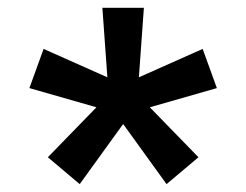

<svg xmlns="http://www.w3.org/2000/svg" viewBox="-20 -594 626 488"><path d="M403.3 -126 293 -278.8 182.6 -126 101.6 -194.3 225.1 -321.3 54.7 -370.1 90.8 -469.7 252.9 -397.5 240.2 -574.2H345.7L333 -397.5L495.1 -469.7L531.2 -370.1L360.8 -321.3L484.4 -194.3Z"/></svg>

Font: CaskaydiaMono NF
Style: Regular
Weight: 400
Designer: Aaron Bell
Foundry: Saja Typeworks
Version: Version 2111.001; ttfautohint (v1.8.4);Nerd Fonts 3.1.1